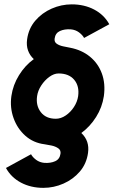

<svg xmlns="http://www.w3.org/2000/svg" viewBox="-20 -762 595 903"><path d="M184 121.5Q125 121.5 78.8 97Q32.5 72.5 8 28L126 -36.5Q133.5 -22.5 150 -10.2Q166.5 2 188.5 4Q218 6 239.5 -3.8Q261 -13.5 264.5 -39Q267 -55.5 254 -64.5Q241 -73.5 222.5 -77.5Q204 -81.5 189.5 -83.5Q137 -90 99.2 -123.5Q61.5 -157 43.8 -206.5Q26 -256 33.5 -310Q41 -362.5 69.5 -408.5Q98 -454.5 139 -484Q120 -501.5 111.8 -524.8Q103.5 -548 107.5 -577Q114.5 -628 146 -664.8Q177.5 -701.5 223 -721.5Q268.5 -741.5 317.5 -741.5Q376.5 -741.5 423 -717Q469.5 -692.5 494 -648L375.5 -583.5Q368 -597.5 351.5 -609.8Q335 -622 313 -624Q283.5 -626 262 -616.2Q240.5 -606.5 237 -581Q234.5 -565 246.5 -556.5Q258.5 -548 276.5 -544.2Q294.5 -540.5 310 -537.5Q364.5 -527 403 -495.5Q441.5 -464 459 -416.5Q476.5 -369 468.5 -310Q460.5 -257 432 -211.8Q403.5 -166.5 362.5 -136.5Q402 -99.5 394 -43Q387 8 355.5 44.8Q324 81.5 278.5 101.5Q233 121.5 184 121.5ZM242.5 -203.5Q266.5 -203.5 289.2 -219Q312 -234.5 327.8 -258.8Q343.5 -283 347.5 -309.5Q354 -357 329 -386.8Q304 -416.5 255.5 -416.5Q234 -416.5 212 -400.5Q190 -384.5 174 -360Q158 -335.5 154.5 -310Q148 -265.5 172 -234.5Q196 -203.5 242.5 -203.5Z"/></svg>

Font: Urbanist ExtraBold
Style: Italic
Weight: 800
Italic angle: -8°
Designer: Corey Hu
Foundry: Corey Hu
Version: Version 1.321; ttfautohint (v1.8.4.7-5d5b)